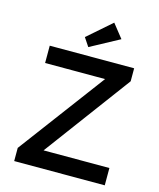

<svg xmlns="http://www.w3.org/2000/svg" viewBox="-133 -1020 925 1114"><g transform="rotate(15 329.5 -463.0)"><path d="M593 -622 196 -87 180 -104H604V0H60V-79L459 -613L474 -596H86V-700H593ZM270 -801 413 -926 478 -844 304 -750Z"/></g></svg>

Font: Lexend
Style: Regular
Weight: 400
Designer: Thomas Jockin
Foundry: Lexend
Version: Version 1.000